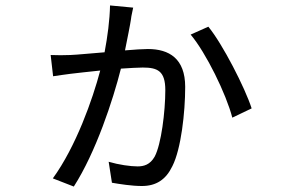

<svg xmlns="http://www.w3.org/2000/svg" viewBox="-20 -637 1040 705"><path d="M384 -617C383 -564 375 -503 364 -445C313 -441 264 -436 238 -435C214 -434 191 -434 166 -435L175 -357C193 -360 218 -363 239 -366C261 -369 303 -373 348 -378C320 -272 259 -99 174 18L251 48C332 -78 395 -270 424 -385C456 -387 485 -389 504 -389C558 -389 587 -377 587 -306C587 -227 572 -107 548 -62C531 -32 508 -26 485 -26C459 -26 416 -32 379 -43L391 34C420 39 464 46 501 46C553 46 589 23 613 -27C645 -90 660 -224 660 -318C660 -422 601 -457 523 -457C505 -457 474 -455 439 -452C448 -497 458 -546 461 -567C462 -579 466 -592 469 -609ZM680 -510C736 -444 811 -291 833 -205L904 -239C880 -314 797 -476 745 -539Z"/></svg>

Font: Noto Sans CJK JP Regular
Style: Regular
Weight: 400
Designer: Ryoko NISHIZUKA (kana & ideographs); Paul D. Hunt (Latin, Greek & Cyrillic); Wenlong ZHANG (bopomofo); Sandoll Communica
Foundry: Adobe Systems Incorporated
Version: Version 1.001;PS 1.001;hotconv 1.0.78;makeotf.lib2.5.61930